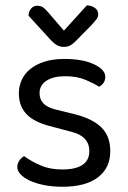

<svg xmlns="http://www.w3.org/2000/svg" viewBox="-20 -700 487 733"><path d="M401 -123Q401 -59 354 -23Q307 13 218 13Q180 13 148 6.5Q116 0 93.5 -10.5Q71 -21 58.5 -34.5Q46 -48 46 -62Q46 -74 52.5 -85Q59 -96 72 -104Q99 -84 135 -68.5Q171 -53 217 -53Q321 -53 321 -123Q321 -180 252 -197L169 -219Q108 -235 80 -265.5Q52 -296 52 -344Q52 -370 62.5 -394Q73 -418 95 -436Q117 -454 149.5 -464.5Q182 -475 226 -475Q296 -475 339 -454.5Q382 -434 382 -407Q382 -394 375.5 -384Q369 -374 358 -369Q340 -381 307 -395Q274 -409 229 -409Q184 -409 157.5 -392Q131 -375 131 -344Q131 -321 146 -305Q161 -289 196 -281L265 -264Q333 -247 367 -213.5Q401 -180 401 -123ZM224 -583 312 -680Q332 -678 343.5 -669Q355 -660 355 -646Q355 -635 348 -626Q341 -617 330 -605L267 -541Q257 -531 247 -526Q237 -521 223 -521Q209 -521 197.5 -527.5Q186 -534 174 -547L89 -640Q89 -655 98 -666.5Q107 -678 122 -678Q135 -678 143.5 -672.5Q152 -667 163 -654Z"/></svg>

Font: Baloo Da 2
Style: Regular
Weight: 400
Designer: Noopur Datye, Sulekha Rajkumar and Ek Type
Foundry: Ek Type
Version: Version 1.640;hotconv 1.0.111;makeotfexe 2.5.65597; ttfautoh